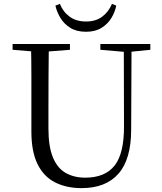

<svg xmlns="http://www.w3.org/2000/svg" viewBox="-20 -955 837 991"><path d="M266 -926 289 -935Q306 -893 340 -868.5Q374 -844 424 -844Q474 -844 507 -868.5Q540 -893 558 -935L580 -926Q574 -894 555.5 -863Q537 -832 504.5 -811.5Q472 -791 424 -791Q375 -791 342.5 -811.5Q310 -832 291.5 -863Q273 -894 266 -926ZM401 16Q324 16 265.5 -13Q207 -42 174.5 -106.5Q142 -171 142 -276V-391Q142 -476 142 -560.5Q142 -645 140 -728H232Q231 -645 230.5 -561Q230 -477 230 -391V-291Q230 -199 253 -143Q276 -87 319 -62.5Q362 -38 420 -38Q522 -38 571.5 -100.5Q621 -163 620 -306L619 -728H659L657 -286Q657 -133 591.5 -58.5Q526 16 401 16ZM45 -698V-728H341V-698L201 -687H180ZM498 -698V-728H756V-698L647 -687H626Z"/></svg>

Font: Noto Serif KR
Style: Regular
Weight: 400
Designer: Ryoko NISHIZUKA  (kana & ideographs); Frank Grießhammer (Latin, Greek & Cyrillic); Wenlong ZHANG  (bopomofo); Sandoll Co
Foundry: Adobe
Version: Version 2.003-H1;hotconv 1.1.1;makeotfexe 2.6.0